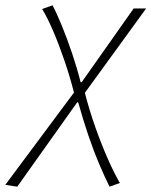

<svg xmlns="http://www.w3.org/2000/svg" viewBox="-105 -512 571 724"><path d="M-40 192 -85 185 174 -163Q158 -225 137.5 -285Q117 -345 95.5 -395Q74 -445 54 -478L93 -492Q108 -464 128 -415.5Q148 -367 167 -310.5Q186 -254 199 -202H203L399 -480H446L215 -162Q232 -96 255 -31Q278 34 302 88Q326 142 347 178L308 192Q291 158 269.5 107.5Q248 57 227.5 -3.5Q207 -64 190 -126H186Z"/></svg>

Font: Source Sans 3 Light
Style: Italic
Weight: 300
Italic angle: -11°
Designer: Paul D. Hunt
Foundry: Adobe
Version: Version 3.046;hotconv 1.0.118;makeotfexe 2.5.65603